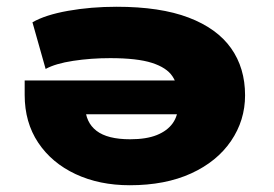

<svg xmlns="http://www.w3.org/2000/svg" viewBox="-20 -537 810 568"><path d="M364 11Q274 11 203.5 -22Q133 -55 93 -115Q53 -175 53 -256V-299H538V-199H213L232 -222Q233 -175 265.5 -150Q298 -125 365 -125Q413 -125 444 -137.5Q475 -150 491 -172.5Q507 -195 507 -227V-253Q507 -286 490 -311.5Q473 -337 429.5 -351Q386 -365 306 -365Q249 -365 196.5 -357Q144 -349 115 -333L76 -471Q114 -493 181.5 -505Q249 -517 325 -517Q454 -517 538 -485Q622 -453 663.5 -394.5Q705 -336 705 -255Q705 -181 663.5 -120Q622 -59 545.5 -24Q469 11 364 11Z"/></svg>

Font: Nunito Sans 7pt Expanded Black
Style: Regular
Weight: 900
Width: 7
Designer: Vernon Adams
Foundry: Vernon Adams
Version: Version 3.101;gftools[0.9.27]